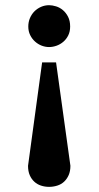

<svg xmlns="http://www.w3.org/2000/svg" viewBox="-20 -520 380 739"><path d="M251 118.2Q251 138.7 244.4 153.8Q237.8 168.9 226.8 179.2Q215.8 189.5 200.7 194.3Q185.5 199.2 168.9 199.2Q152.3 199.2 137.7 194.3Q123 189.5 112.1 179.4Q101.1 169.4 94.5 154.3Q87.9 139.2 87.9 118.2L142.1 -279.8H195.8ZM250 -418Q250 -398.4 242.7 -383.8Q235.4 -369.1 223.6 -359.1Q211.9 -349.1 197.5 -344Q183.1 -338.9 168.9 -338.9Q154.8 -338.9 140.6 -344.2Q126.5 -349.6 115 -359.9Q103.5 -370.1 96.2 -384.8Q88.9 -399.4 88.9 -418Q88.9 -435.1 95.2 -450.2Q101.6 -465.3 112.5 -476.3Q123.5 -487.3 138.2 -493.7Q152.8 -500 168.9 -500Q181.2 -500 195.6 -495.6Q210 -491.2 221.9 -481.2Q233.9 -471.2 241.9 -455.6Q250 -439.9 250 -418Z"/></svg>

Font: Charis SIL Afr
Style: Bold
Weight: 700
Foundry: SIL International
Version: Version 5.000